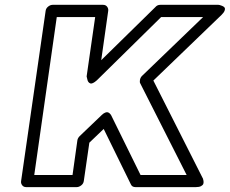

<svg xmlns="http://www.w3.org/2000/svg" viewBox="-20 -746 947 791"><path d="M66.9 0 168 -701.2Q169.4 -711.9 178.5 -719Q187.5 -726.1 196.8 -726.1H404.8Q415.5 -726.1 421.4 -718.3Q427.2 -710.4 425.8 -701.2L397 -498L620.1 -716.8Q627.9 -726.1 640.1 -726.1H879.9Q881.8 -726.1 885 -725.3Q888.2 -724.6 895 -721.9Q901.9 -719.2 905 -715.1Q908.2 -710.9 905.5 -702.6Q902.8 -694.3 892.1 -684.1L611.8 -414.1L814 -14.2Q814.9 -12.7 816.2 -10Q817.4 -7.3 818.4 -0.5Q819.3 6.3 817.6 11.5Q815.9 16.6 808.3 20.8Q800.8 24.9 787.1 24.9H538.1Q523.9 24.9 519 13.2L407.2 -214.8L348.1 -158.2L325.2 0Q323.7 10.7 314.5 17.8Q305.2 24.9 295.9 24.9H87.9Q77.1 24.9 71.3 17.1Q65.4 9.3 66.9 0ZM121.1 -24.9H278.8L298.8 -168Q300.3 -177.2 308.1 -185.1L399.9 -272.9Q407.2 -279.8 413.8 -282.2Q420.4 -284.7 424.6 -283.2Q428.7 -281.7 432.1 -278.6Q435.5 -275.4 437 -272.9Q438.5 -270.5 439 -269L559.1 -24.9H749L558.1 -401.9Q554.7 -407.2 556.6 -417Q558.6 -426.8 564.9 -433.1L816.9 -675.8H644L378.9 -415Q360.8 -398.9 351.6 -402.6Q342.3 -406.2 339.8 -418.9L336.9 -431.2L372.1 -675.8H213.9Z"/></svg>

Font: Trueno ExtraBold Outline
Style: Italic
Weight: 800
Width: 6
Designer: Julieta Ulanovsky
Foundry: Julieta Ulanovsky
Version: Version 3.001b | FøM Fix